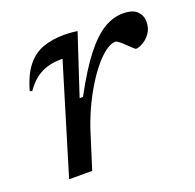

<svg xmlns="http://www.w3.org/2000/svg" viewBox="-95 -599 711 699"><g transform="rotate(-20 260.0 -250.0)"><path d="M186.5 -420.5Q185.5 -420.5 184 -420.5Q182.5 -420.5 181 -420.5Q152.5 -420.5 128 -413.5Q103.5 -406.5 82.5 -390.5Q61.5 -374.5 42.5 -347.5L34 -350.5Q50.5 -409.5 77 -442.2Q103.5 -475 139.8 -487.8Q176 -500.5 221 -500.5Q229 -500.5 237.5 -500Q246 -499.5 255 -498.8Q264 -498 272.5 -496.5L196 -264.5H209Q257 -353.5 297.2 -405Q337.5 -456.5 374.5 -478.5Q411.5 -500.5 448.5 -500.5Q486.5 -500.5 503.2 -483.8Q520 -467 520 -444Q520 -417 507 -399Q494 -381 477.5 -372Q461 -363 451 -363Q448.5 -363 440.5 -370.5Q432.5 -378 422.5 -387.5Q412.5 -397.5 403 -405.2Q393.5 -413 388 -413Q371 -413 350 -397.8Q329 -382.5 306.8 -355.8Q284.5 -329 262.8 -293.2Q241 -257.5 222.2 -216.2Q203.5 -175 190 -132L148.5 0H59Z"/></g></svg>

Font: Newsreader 9pt
Style: Italic
Weight: 400
Italic angle: -17°
Designer: Hugues Gentile
Foundry: Production Type
Version: Version 1.003